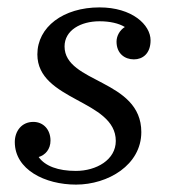

<svg xmlns="http://www.w3.org/2000/svg" viewBox="-20 -489 457 519"><path d="M362 -132C362 -275 154.5 -263.5 154.5 -363.5C154.5 -407 198 -431.5 249 -431.5C277 -431.5 301 -426 317.5 -416C303.5 -407.5 295 -391.5 295 -376.5C295 -344 317.5 -328.5 342 -328.5C365.5 -328.5 387 -344 387 -380C387 -422 337 -469 249 -469C151 -469 81 -416 81 -342C81 -216 293 -219.5 293 -108C293 -57 240.5 -27 185 -27C137 -27 102 -40 84.5 -64.5C102.5 -70 116.5 -85.5 116.5 -109C116.5 -138.5 97.5 -159.5 70 -159.5C38.5 -159.5 20 -134.5 20 -105C20 -30.5 101.5 10 185.5 10C272 10 362 -43 362 -132Z"/></svg>

Font: Bodoni* 06pt
Style: Italic
Weight: 400
Italic angle: -13°
Version: Version 2.3